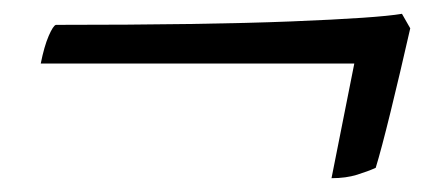

<svg xmlns="http://www.w3.org/2000/svg" viewBox="-20 -429 614 278"><path d="M460 -171 493 -337H39Q44 -362 50.5 -377Q57 -392 61 -393Q277 -393 402 -398Q527 -403 562 -409L574 -388Q559 -322 545.5 -267Q532 -212 524 -186Q513 -181 497 -176Q481 -171 460 -171Z"/></svg>

Font: Texturina 72pt 72pt SemiBold
Style: Italic
Weight: 600
Italic angle: -11°
Designer: Guillermo Torres Carreño
Foundry: Omnibus-Type
Version: Version 1.002; ttfautohint (v1.8.3)